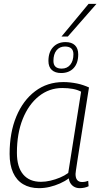

<svg xmlns="http://www.w3.org/2000/svg" viewBox="-20 -969 522 999"><path d="M395 10Q380 10 368 4Q356 -2 348 -13.5Q340 -25 338 -41Q318 -26 292 -14.5Q266 -3 238.5 3.5Q211 10 183 10Q135 10 100.5 -10.5Q66 -31 48 -71Q30 -111 30 -168Q30 -279 65 -363Q100 -447 163 -494.5Q226 -542 310 -542Q328 -542 346 -540Q364 -538 381 -534.5Q398 -531 414 -525.5Q430 -520 443 -514Q427 -412 415 -337.5Q403 -263 395 -211.5Q387 -160 382 -128.5Q377 -97 375 -81.5Q373 -66 373 -64Q373 -43 381.5 -32.5Q390 -22 407 -22Q416 -22 423.5 -23.5Q431 -25 439 -28L441 0Q431 5 419 7.5Q407 10 395 10ZM335 -69 402 -492Q383 -502 358.5 -506.5Q334 -511 304 -511Q236 -511 182.5 -468.5Q129 -426 98.5 -350.5Q68 -275 68 -174Q68 -100 100.5 -61.5Q133 -23 193 -23Q217 -23 242.5 -29Q268 -35 292 -45Q316 -55 335 -69ZM298 -589Q267 -589 249.5 -605Q232 -621 232 -652Q232 -698 256.5 -724Q281 -750 321 -750Q353 -750 370 -733.5Q387 -717 387 -686Q387 -640 363 -614.5Q339 -589 298 -589ZM301 -612Q329 -612 345.5 -632Q362 -652 362 -687Q362 -727 318 -727Q290 -727 274 -707Q258 -687 258 -652Q258 -612 301 -612ZM300 -779 441 -949H482L333 -779Z"/></svg>

Font: Georama ExtraCondensed Thin ExtraLight
Style: Italic
Weight: 250
Italic angle: -9°
Version: Version 1.001